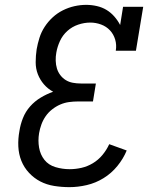

<svg xmlns="http://www.w3.org/2000/svg" viewBox="-20 -763 640 791"><path d="M266 8Q234 8 203 3Q172 -2 146 -15.5Q120 -29 99.5 -51Q79 -73 68 -100.5Q57 -128 55.5 -159.5Q54 -191 60 -223Q64 -250 74.5 -276.5Q85 -303 104 -324.5Q123 -346 148 -361Q173 -376 199 -385Q177 -397 161 -415.5Q145 -434 136 -457Q127 -480 127 -506.5Q127 -533 131 -560Q135 -583 142.5 -607Q150 -631 164 -652.5Q178 -674 197 -691.5Q216 -709 239 -720.5Q262 -732 286.5 -737.5Q311 -743 335 -743Q357 -743 379 -738Q401 -733 419 -722Q437 -711 451 -695Q465 -679 475 -660L487 -735H570L540 -554H457Q461 -578 454.5 -600Q448 -622 433 -638Q418 -654 396.5 -662Q375 -670 352 -670Q327 -670 302 -661.5Q277 -653 257.5 -635.5Q238 -618 227 -594Q216 -570 212 -546Q209 -530 209.5 -513Q210 -496 214.5 -481Q219 -466 228.5 -453.5Q238 -441 251 -433Q264 -425 280 -422Q296 -419 313 -419H375L363 -345H301Q283 -345 264.5 -342.5Q246 -340 228.5 -332.5Q211 -325 195 -312.5Q179 -300 168 -284Q157 -268 150.5 -250Q144 -232 141 -214Q136 -184 141 -155Q146 -126 163 -104.5Q180 -83 208.5 -74.5Q237 -66 267 -66Q291 -66 315.5 -71.5Q340 -77 362.5 -90.5Q385 -104 402 -124.5Q419 -145 430 -169L502 -143Q488 -109 463.5 -79Q439 -49 406.5 -29Q374 -9 337.5 -0.5Q301 8 266 8Z"/></svg>

Font: Iosevka Plex Etoile
Style: Italic
Weight: 400
Italic angle: -9°
Designer: Belleve Invis
Foundry: Belleve Invis
Version: Version 25.1.1; ttfautohint (v1.8.4)